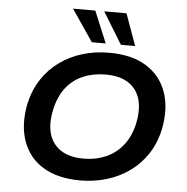

<svg xmlns="http://www.w3.org/2000/svg" viewBox="-61 -1003 1046 1073"><g transform="rotate(5 461.5 -466.5)"><path d="M428 10Q302 10 220 -40Q138 -90 106 -180.5Q74 -271 97 -390Q115 -470 155 -530.5Q195 -591 252.5 -632Q310 -673 379.5 -694Q449 -715 528 -715Q655 -715 736 -665Q817 -615 849.5 -525.5Q882 -436 859 -317Q842 -236 801.5 -175Q761 -114 703.5 -73Q646 -32 576 -11Q506 10 428 10ZM436 -113Q506 -113 563 -138.5Q620 -164 658.5 -213.5Q697 -263 713 -337Q737 -458 685.5 -525Q634 -592 520 -592Q450 -592 392.5 -567.5Q335 -543 297 -493.5Q259 -444 243 -369Q218 -248 270 -180.5Q322 -113 436 -113ZM589 -765 480 -943H605L669 -765ZM426 -765 305 -943H430L504 -765Z"/></g></svg>

Font: Nunito Sans 7pt SemiExpanded
Style: Bold Italic
Weight: 700
Width: 6
Italic angle: -9°
Designer: Vernon Adams
Foundry: Vernon Adams
Version: Version 3.101;gftools[0.9.27]